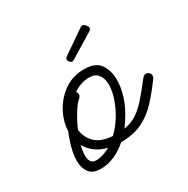

<svg xmlns="http://www.w3.org/2000/svg" viewBox="-118 -570 678 693"><g transform="rotate(-30 220.5 -224.0)"><path d="M112 17Q78 17 64 -2.5Q50 -22 50 -51Q50 -75 57.5 -103.5Q65 -132 77 -160Q78 -199 98.5 -237Q119 -275 154.5 -300Q190 -325 238 -325Q285 -325 303.5 -298Q322 -271 322 -234Q322 -212 317 -189.5Q312 -167 304 -147Q296 -127 284 -106.5Q272 -86 257 -66Q287 -71 309.5 -85.5Q332 -100 355 -126Q378 -152 409 -192Q415 -199 422 -199Q430 -199 435.5 -194Q441 -189 441 -181Q441 -175 437 -170Q408 -130 378.5 -98Q349 -66 312 -48Q275 -30 223 -30Q199 -9 171 4Q143 17 112 17ZM170 -242Q158 -233 141 -206Q124 -179 110 -147Q112 -116 135.5 -91.5Q159 -67 208 -64Q244 -99 266 -146.5Q288 -194 288 -232Q288 -258 276 -274Q264 -290 238 -290Q220 -290 203 -284Q186 -278 172 -268Q177 -263 177 -256Q177 -248 170 -242ZM85 -53Q85 -37 91.5 -27.5Q98 -18 112 -18Q141 -18 171 -36Q142 -43 122 -58.5Q102 -74 91 -94Q85 -70 85 -53ZM216 -370Q207 -370 202 -382L201 -386Q201 -389 203 -391.5Q205 -394 206 -395L303 -462Q308 -465 312 -465Q317 -465 323.5 -458Q330 -451 330 -446Q330 -437 322 -433L222 -372Q218 -370 216 -370Z"/></g></svg>

Font: Meow Script
Style: Regular
Weight: 400
Designer: Robert E. Leuschke
Foundry: Robert E. Leuschke
Version: Version 1.010; ttfautohint (v1.8.3)